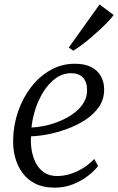

<svg xmlns="http://www.w3.org/2000/svg" viewBox="-20 -854 543 884"><path d="M431.5 -90Q417.5 -70 388 -46.5Q358.5 -23 318.5 -6.5Q278.5 10 231.5 10Q180 10 143.2 -8.2Q106.5 -26.5 83.5 -58Q60.5 -89.5 50 -128.5Q39.5 -167.5 40.5 -209Q41.5 -278 63.5 -341.2Q85.5 -404.5 123.8 -453.8Q162 -503 213.2 -531.8Q264.5 -560.5 325 -560.5Q370.5 -560.5 400.2 -545Q430 -529.5 444.8 -502.8Q459.5 -476 459.5 -442Q459.5 -397 435.8 -362.2Q412 -327.5 373.2 -302.2Q334.5 -277 289.2 -260.5Q244 -244 200 -235.5Q156 -227 123 -226.5Q120.5 -196.5 125.5 -164.5Q130.5 -132.5 144.2 -105Q158 -77.5 182.2 -60.5Q206.5 -43.5 243.5 -43.5Q271 -43.5 300.2 -52Q329.5 -60.5 358.8 -77.8Q388 -95 414 -122ZM308.5 -517Q269 -517 236.8 -493.8Q204.5 -470.5 181 -433.2Q157.5 -396 143.2 -352.2Q129 -308.5 125 -267Q159.5 -268.5 195.5 -277Q231.5 -285.5 264.8 -300.5Q298 -315.5 324.2 -335.8Q350.5 -356 365.8 -382Q381 -408 381 -438.5Q381 -477 361.8 -497Q342.5 -517 308.5 -517ZM296.5 -635 438.5 -833.5 503 -785Q496.5 -775 481.2 -758.5Q466 -742 445.2 -722.5Q424.5 -703 401.8 -683.5Q379 -664 357 -647.5Q335 -631 317.5 -620.5Z"/></svg>

Font: Merriweather 36pt Light
Style: Italic
Weight: 300
Italic angle: -7.8°
Version: Version 2.101